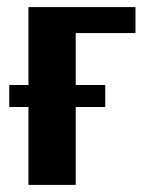

<svg xmlns="http://www.w3.org/2000/svg" viewBox="-20 -520 412 540"><path d="M60 0V-500H361V-427H193V0ZM276 -281V-219H6V-281Z"/></svg>

Font: Arsenal SC
Style: Bold
Weight: 700
Designer: Andrij Shevchenko
Foundry: Stairsfor
Version: Version 2.001; ttfautohint (v1.8.4.7-5d5b)